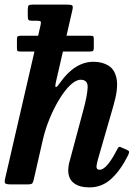

<svg xmlns="http://www.w3.org/2000/svg" viewBox="-22 -800 606 833"><path d="M533.5 -126Q502 -62.5 461.5 -24.8Q421 13 366 13Q322.5 13 298.2 -5.8Q274 -24.5 274 -61.5Q274 -69.5 275.8 -81.2Q277.5 -93 280.5 -102L340 -324Q356 -383 358.2 -418.5Q360.5 -454 328 -454Q308 -454 284 -431.8Q260 -409.5 236.8 -371.8Q213.5 -334 194 -287.2Q174.5 -240.5 163.5 -192L125 -23.5Q122 -9.5 118.2 -4.8Q114.5 0 97 0H27Q4.5 0 0.5 -4.8Q-3.5 -9.5 0.5 -26.5L127.5 -576.5H67.5Q56 -576.5 53.8 -579.2Q51.5 -582 51.5 -591.5V-631Q51.5 -639.5 55 -642.2Q58.5 -645 68.5 -645H143.5L154 -691Q157 -704 154 -707Q151 -710 138.5 -710H117Q104.5 -710 101.5 -714Q98.5 -718 98.5 -731.5V-757.5Q98.5 -772.5 102.2 -776.2Q106 -780 120.5 -780H268.5Q288 -780 291.8 -776Q295.5 -772 292 -756L266.5 -645H369Q379.5 -645 382.2 -642.5Q385 -640 385 -631V-593Q385 -584 382.5 -580.2Q380 -576.5 368 -576.5H251L221 -446Q211 -401.5 237 -439Q302 -532 383.5 -532Q422 -532 449.5 -514.8Q477 -497.5 484.2 -456Q491.5 -414.5 470 -341L403 -109Q401 -102.5 398.8 -91.8Q396.5 -81 396.5 -77.5Q396.5 -63.5 410 -63.5Q426.5 -63.5 445.8 -86.8Q465 -110 484 -147.5Q489.5 -158 492.8 -161.5Q496 -165 506.5 -159.5L528.5 -150Q538 -145.5 538.2 -141.2Q538.5 -137 533.5 -126Z"/></svg>

Font: Besley* Narrow Semi
Style: Italic
Weight: 600
Width: 4
Italic angle: -13°
Designer: Owen Earl
Foundry: indestructible type*
Version: Version 3.000; ttfautohint (v1.8.3)